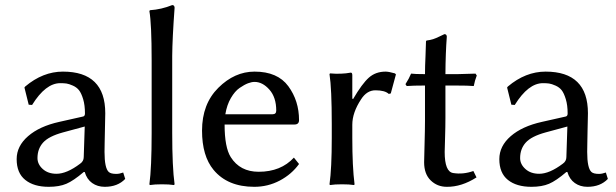

<svg xmlns="http://www.w3.org/2000/svg" viewBox="-20 -718 2401 748"><path d="M310.1 -225.1 225.1 -202.1Q169.9 -187 147.9 -162.6Q126 -138.2 126 -102.1Q126 -78.1 146.5 -59.6Q167 -41 200.2 -41Q240.2 -41 292 -80.1Q306.2 -89.8 306.2 -106ZM310.1 -47.9H306.2Q266.1 -13.7 238.5 -2Q210.9 9.8 169.9 9.8Q111.8 9.8 78.4 -17.1Q44.9 -43.9 44.9 -98.1Q44.9 -148.9 89.4 -187.5Q133.8 -226.1 210.9 -243.2L304.2 -264.2Q311 -266.1 311 -275.9Q311 -308.1 304 -331.5Q296.9 -355 287.8 -366.5Q278.8 -377.9 263.9 -384.5Q249 -391.1 239 -392.6Q229 -394 214.8 -394Q157.7 -394 105 -309.1L91.8 -310.1L75.2 -377L78.1 -380.9Q147 -439 225.1 -439Q390.1 -439 390.1 -276.9Q390.1 -273.4 389.6 -252.7Q389.2 -231.9 388.7 -208.3Q388.2 -184.6 387.7 -160.2Q387.2 -135.7 387.2 -126Q387.2 -63 403.8 -47.9Q412.1 -40.5 433.1 -40.5Q445.3 -40.5 460 -45.9L467.8 -21Q438.5 9.8 388.2 9.8Q359.9 9.8 339.1 -4.9Q318.4 -19.5 310.1 -47.9Z M570.8 -200.2V-481.9Q570.8 -625 562 -674.8L564 -678.2Q608.9 -681.2 650.9 -698.2Q659.7 -698.2 660.2 -688Q651.4 -566.9 650.9 -500V-200.2Q650.9 -66.4 660.2 0L657.7 2.9Q639.6 0 610.8 0Q582 0 564 2.9L562 0Q570.8 -64 570.8 -200.2Z M857.9 -272.9H1042Q1056.2 -272.9 1056.2 -287.1Q1056.2 -338.9 1029.5 -368.9Q1002.9 -398.9 971.7 -398.9Q960.4 -398.9 946.3 -393.6Q932.1 -388.2 913.6 -375.5Q895 -362.8 879.4 -335.9Q863.8 -309.1 857.9 -272.9ZM1125 -104 1145 -79.1Q1116.2 -39.1 1070.1 -14.6Q1023.9 9.8 970.7 9.8Q866.7 9.8 812 -56.2Q767.1 -110.4 767.1 -209Q767.1 -313 830.6 -376Q894 -439 971.7 -439Q1061.5 -439 1103.3 -382.1Q1145 -325.2 1145 -250Q1145 -232.9 1127 -232.9H855Q855 -144 878.9 -106Q915 -48.8 987.8 -48.8Q1074.2 -48.8 1125 -104Z M1352.5 -334 1355.5 -332Q1390.6 -392.1 1417 -415.5Q1443.4 -439 1482.4 -439Q1494.6 -439 1518.6 -432.1L1522.5 -428.2L1502.4 -354L1494.6 -352.1Q1479.5 -366.2 1442.4 -366.2Q1409.2 -366.2 1386.7 -331.1Q1352.5 -279.3 1352.5 -231.9V-180.2Q1352.5 -68.4 1361.3 0L1359.4 2.9Q1341.3 0 1312.5 0Q1283.7 0 1265.6 2.9L1263.7 0Q1272.5 -62 1272.5 -180.2V-234.9Q1272.5 -373 1263.7 -429.2L1265.6 -432.1Q1309.6 -428.2 1346.7 -435.1Q1352.5 -435.1 1352.5 -424.8Z M1635.7 -429.2Q1635.7 -460 1637.7 -500Q1639.6 -540 1639.6 -557.1L1641.6 -560.1Q1656.7 -562 1667.2 -565.4Q1677.7 -568.8 1691.2 -575.4Q1704.6 -582 1711.4 -585Q1720.2 -585 1720.7 -575.2Q1715.8 -511.2 1715.3 -429.2H1762.7Q1781.7 -429.2 1832.5 -431.2L1837.4 -423.8Q1829.6 -403.8 1825.7 -382.8Q1805.7 -384.8 1753.4 -384.8H1715.3V-258.8Q1715.3 -224.6 1713.9 -180.9Q1712.4 -137.2 1712.4 -126Q1712.4 -48.8 1745.6 -43.9Q1784.2 -37.6 1824.2 -51.8L1836.4 -26.9Q1778.3 10.3 1720.7 9.8Q1683.6 9.8 1658 -15.1Q1632.3 -40 1632.3 -85.9Q1632.3 -97.2 1634 -155.5Q1635.7 -213.9 1635.7 -248V-384.8Q1588.9 -384.8 1564.5 -382.8L1559.6 -390.1Q1573.7 -412.1 1581.5 -431.2Q1595.7 -429.2 1635.7 -429.2Z M2190.4 -225.1 2105.5 -202.1Q2050.3 -187 2028.3 -162.6Q2006.3 -138.2 2006.3 -102.1Q2006.3 -78.1 2026.9 -59.6Q2047.4 -41 2080.6 -41Q2120.6 -41 2172.4 -80.1Q2186.5 -89.8 2186.5 -106ZM2190.4 -47.9H2186.5Q2146.5 -13.7 2118.9 -2Q2091.3 9.8 2050.3 9.8Q1992.2 9.8 1958.7 -17.1Q1925.3 -43.9 1925.3 -98.1Q1925.3 -148.9 1969.7 -187.5Q2014.2 -226.1 2091.3 -243.2L2184.6 -264.2Q2191.4 -266.1 2191.4 -275.9Q2191.4 -308.1 2184.3 -331.5Q2177.2 -355 2168.2 -366.5Q2159.2 -377.9 2144.3 -384.5Q2129.4 -391.1 2119.4 -392.6Q2109.4 -394 2095.2 -394Q2038.1 -394 1985.4 -309.1L1972.2 -310.1L1955.6 -377L1958.5 -380.9Q2027.3 -439 2105.5 -439Q2270.5 -439 2270.5 -276.9Q2270.5 -273.4 2270 -252.7Q2269.5 -231.9 2269 -208.3Q2268.6 -184.6 2268.1 -160.2Q2267.6 -135.7 2267.6 -126Q2267.6 -63 2284.2 -47.9Q2292.5 -40.5 2313.5 -40.5Q2325.7 -40.5 2340.3 -45.9L2348.1 -21Q2318.8 9.8 2268.6 9.8Q2240.2 9.8 2219.5 -4.9Q2198.7 -19.5 2190.4 -47.9Z"/></svg>

Font: Biolilbert
Style: Regular
Weight: 400
Designer: Philipp H. Poll
Foundry: Philipp H. Poll
Version: Version 1.1.0